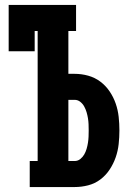

<svg xmlns="http://www.w3.org/2000/svg" viewBox="-20 -755 540 775"><path d="M100 0V-105H132V-630H120V-548H15V-735H287V-630H256V-457H281Q309 -457 336 -449.5Q363 -442 385 -425.5Q407 -409 422.5 -386Q438 -363 447 -337Q456 -311 459 -283.5Q462 -256 462 -228Q462 -201 459 -173.5Q456 -146 447 -120Q438 -94 422.5 -70.5Q407 -47 385 -30.5Q363 -14 336 -7Q309 0 281 0ZM256 -105H281Q294 -105 304 -113Q314 -121 320 -131.5Q326 -142 329.5 -154Q333 -166 335 -178.5Q337 -191 337.5 -203.5Q338 -216 338 -228Q338 -241 337.5 -253.5Q337 -266 335 -278Q333 -290 329.5 -302Q326 -314 320 -325Q314 -336 304 -344Q294 -352 281 -352H256Z"/></svg>

Font: Iosevka Slab Extrabold
Style: Regular
Weight: 800
Monospace: yes
Designer: Belleve Invis
Foundry: Belleve Invis
Version: Version 11.1.1; ttfautohint (v1.8.3)